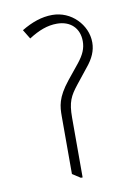

<svg xmlns="http://www.w3.org/2000/svg" viewBox="-75 -678 524 734"><g transform="rotate(-10 187.0 -311.0)"><path d="M179 5H186V-227C186 -288 198 -310 227 -347L274 -406C299 -436 312 -465 312 -497C312 -532 297 -564 273 -588C249 -612 216 -627 179 -627C138 -627 99 -613 59 -589L81 -553C120 -578 154 -591 191 -591C243 -591 277 -559 277 -508C277 -480 267 -457 244 -428L197 -370C150 -311 148 -278 148 -238V-15Z"/></g></svg>

Font: Noto Serif Devanagari Condensed ExtraLight
Style: Regular
Weight: 200
Width: 3
Designer: Universal Thirst, Indian Type Foundry and the Monotype Design Team
Foundry: Monotype Imaging Inc.
Version: Version 2.004